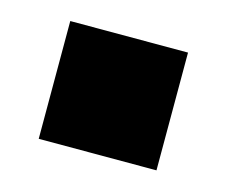

<svg xmlns="http://www.w3.org/2000/svg" viewBox="-46 -617 371 315"><g transform="rotate(15 140.0 -460.0)"><path d="M40 -360V-560H240V-360Z"/></g></svg>

Font: Tektur Condensed Black
Style: Regular
Weight: 900
Width: 3
Designer: Adam Jagosz
Foundry: Adam Jagosz
Version: Version 1.005;gftools[0.9.30]